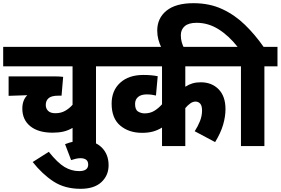

<svg xmlns="http://www.w3.org/2000/svg" viewBox="-20 -916 1760 1204"><path d="M664 -500H582V0H435V-114Q408 -98 378 -91Q348 -84 310 -84Q220 -84 170 -124.5Q120 -165 120 -235Q120 -288 151 -319L34 -315V-437H323Q354 -437 376 -434L366 -316H345Q303 -316 285 -300.5Q267 -285 267 -258Q267 -235 282 -220.5Q297 -206 327 -206Q362 -206 388.5 -221Q415 -236 435 -259V-500H0V-622H664Z M388 -12Q416 -23 443 -28.5Q470 -34 499 -34Q575 -34 618 9Q661 52 661 120Q661 184 616 226Q571 268 485 268Q386 268 315.5 222Q245 176 185 100L286 36Q341 105 384.5 131Q428 157 476 157Q533 157 533 116Q533 95 520 85.5Q507 76 485 76Q471 76 455.5 79.5Q440 83 426 88Z M1437 -500H1142V-372Q1163 -386 1186.5 -393Q1210 -400 1239 -400Q1308 -400 1351 -356Q1394 -312 1394 -232Q1394 -185 1379 -133.5Q1364 -82 1329 -25L1201 -93Q1221 -124 1234 -156.5Q1247 -189 1247 -223Q1247 -253 1235.5 -266Q1224 -279 1206 -279Q1189 -279 1172.5 -267Q1156 -255 1142 -238V0H996V-116Q968 -99 938.5 -91Q909 -83 871 -83Q788 -83 734 -128.5Q680 -174 680 -266Q680 -348 733.5 -397Q787 -446 879 -446Q931 -446 969 -438L958 -317Q946 -320 931.5 -322Q917 -324 900 -324Q865 -324 846 -308Q827 -292 827 -264Q827 -228 846 -216.5Q865 -205 887 -205Q922 -205 948.5 -221.5Q975 -238 996 -262V-500H650V-622H1437Z M1491 -500H1423V-622H1470Q1415 -692 1350.5 -732.5Q1286 -773 1213 -773Q1163 -773 1138.5 -752Q1114 -731 1114 -695Q1114 -672 1119.5 -652Q1125 -632 1134 -615H993Q980 -642 973 -668.5Q966 -695 966 -724Q966 -802 1024 -849Q1082 -896 1193 -896Q1294 -896 1373.5 -859Q1453 -822 1516.5 -760Q1580 -698 1633 -622H1720V-500H1638V0H1491Z"/></svg>

Font: Noto Sans Devanagari SemiCondensed ExtraBold
Style: Regular
Weight: 800
Width: 4
Designer: Jelle Bosma - Monotype Design Team
Foundry: Monotype Imaging Inc.
Version: Version 2.004; ttfautohint (v1.8.4.7-5d5b)